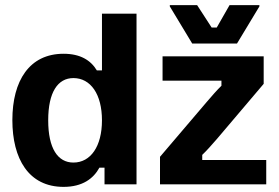

<svg xmlns="http://www.w3.org/2000/svg" viewBox="-20 -720 1090 750"><path d="M730.8 -550H905.8L993.3 -695V-700H876.7L826.7 -612.5H806.7L750 -700H643.3V-695ZM228.3 10C302.5 10 345 -22.5 368.3 -65H388.3V0H513.3V-666.7H378.3V-445H358.3C334.2 -485 293.3 -510 228.3 -510C95 -510 28.3 -405 28.3 -250.8C28.3 -100 91.7 10 228.3 10ZM605 0H1020V-95H770V-115C787.5 -131.7 806.7 -153.3 828.3 -178.3L1010 -392.5V-500H615V-405H845V-385C827.5 -368.3 808.3 -345.8 787.5 -321.7L605 -107.5ZM266.7 -85C205.8 -85 168.3 -140 168.3 -250C168.3 -360 205.8 -415 266.7 -415C334.2 -415 378.3 -351.7 378.3 -250C378.3 -148.3 334.2 -85 266.7 -85Z"/></svg>

Font: Familjen Grotesk GF
Style: Bold
Weight: 700
Designer: Anders Wikstroem, Jonas Baeckman, Matilda Gysing, Kristian Moeller
Foundry: Familjen STHLM AB
Version: Version 2.000; Beta; Release 4; Build 6